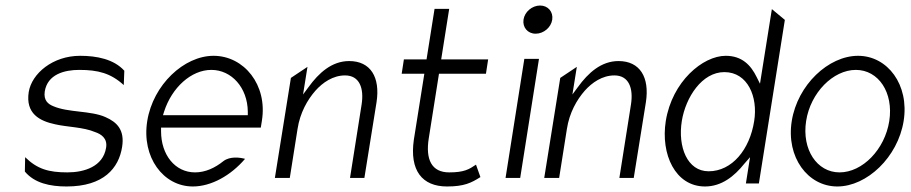

<svg xmlns="http://www.w3.org/2000/svg" viewBox="-20 -664 3298 695"><path d="M84 -331C72 -253 123 -226 180 -214C223 -204 282 -204 324 -186C345 -179 370 -164 364 -129C353 -61 285 -40 224 -40C156 -40 115 -52 71 -95L70 -43C105 -1 161 11 221 11C356 11 410 -56 422 -132C432 -194 403 -222 362 -240C309 -264 226 -256 172 -280C155 -287 137 -300 142 -333C152 -395 213 -411 267 -411C335 -411 381 -399 428 -356L430 -408C392 -450 330 -462 270 -462C171 -462 95 -398 84 -331Z M513 -226C492 -95 571 11 678 11C744 11 815 -28 867 -89C849 -94 813 -99 789 -81C758 -56 723 -40 686 -40C614 -40 563 -103 563 -189V-202H924L928 -227C949 -357 863 -462 753 -462C646 -462 534 -357 513 -226ZM570 -247 574 -260C602 -347 672 -411 745 -411C818 -411 876 -347 877 -260V-247Z M975 -20H1029L1057 -197C1066 -256 1093 -303 1122 -336C1148 -365 1185 -391 1229 -391C1282 -391 1298 -344 1289 -286L1247 -20H1299L1343 -294C1357 -385 1321 -443 1244 -443C1181 -443 1134 -400 1097 -349L1077 -322L1093 -422L1033 -382Z M1434 -397H1516L1478 -158C1462 -47 1508 11 1598 11C1660 11 1686 -2 1719 -23L1703 -68C1678 -51 1660 -40 1606 -40C1542 -40 1520 -87 1532 -163L1569 -397H1739L1747 -449H1577L1606 -632H1553L1524 -449H1442Z M1875 -593C1871 -565 1890 -542 1919 -542C1948 -542 1975 -565 1979 -593C1983 -621 1964 -644 1935 -644C1906 -644 1879 -621 1875 -593ZM1810 -20H1863L1931 -451H1878Z M1950 -20H2004L2032 -197C2041 -256 2068 -303 2097 -336C2123 -365 2160 -391 2204 -391C2257 -391 2273 -344 2264 -286L2222 -20H2274L2318 -294C2332 -385 2296 -443 2219 -443C2156 -443 2109 -400 2072 -349L2052 -322L2068 -422L2008 -382Z M2390 -226C2371 -106 2424 11 2532 11C2592 11 2638 -26 2674 -71L2695 -95L2680 0H2727L2821 -592L2774 -631L2731 -361L2719 -385C2698 -428 2666 -462 2607 -462C2524 -462 2413 -369 2390 -226ZM2448 -226C2462 -312 2521 -403 2602 -403C2687 -403 2724 -313 2710 -226C2694 -123 2630 -44 2545 -44C2468 -44 2433 -132 2448 -226Z M2846 -226C2825 -95 2904 11 3011 11C3118 11 3230 -95 3251 -226C3272 -357 3193 -462 3086 -462C2979 -462 2867 -357 2846 -226ZM2898 -226C2914 -329 2996 -411 3078 -411C3160 -411 3215 -329 3199 -226C3183 -123 3102 -40 3019 -40C2937 -40 2882 -123 2898 -226Z"/></svg>

Font: Charger Sport
Style: ExLitNrwObl
Weight: 200
Designer: Jasper
Foundry: Cannot Into Space Fonts
Version: Version 1.1